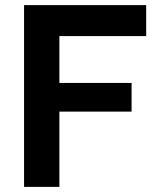

<svg xmlns="http://www.w3.org/2000/svg" viewBox="-20 -730 614 750"><path d="M74 0V-710H551V-589H212V-406H494V-294H212V0Z"/></svg>

Font: IngvarSans
Style: Bold
Weight: 700
Version: Version 3.000